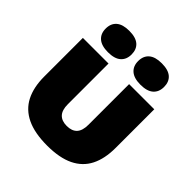

<svg xmlns="http://www.w3.org/2000/svg" viewBox="-218 -977 1141 1141"><g transform="rotate(45 353.0 -406.0)"><path d="M355 8Q250 8 183.2 -24Q116.5 -56 84.8 -118Q53 -180 53 -270.5V-595H268.5V-253Q268.5 -204 290.5 -180.5Q312.5 -157 355 -157Q398 -157 419.8 -180.5Q441.5 -204 441.5 -253V-595H653V-270.5Q653 -180 621.8 -118Q590.5 -56 524.8 -24Q459 8 355 8ZM491.5 -640Q437 -640 409.8 -663.8Q382.5 -687.5 382.5 -730Q382.5 -773 409.8 -796.5Q437 -820 491.5 -820Q546.5 -820 573.5 -796.5Q600.5 -773 600.5 -730Q600.5 -687.5 573.5 -663.8Q546.5 -640 491.5 -640ZM218.5 -640Q164 -640 136.8 -663.8Q109.5 -687.5 109.5 -730Q109.5 -773 136.8 -796.5Q164 -820 218.5 -820Q273.5 -820 300.5 -796.5Q327.5 -773 327.5 -730Q327.5 -687.5 300.5 -663.8Q273.5 -640 218.5 -640Z"/></g></svg>

Font: Encode Sans SC Black
Style: Regular
Weight: 900
Version: Version 3.002